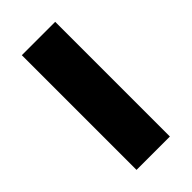

<svg xmlns="http://www.w3.org/2000/svg" viewBox="-180 -600 651 651"><g transform="rotate(-45 145.0 -275.0)"><path d="M225 0V-550H65V0Z"/></g></svg>

Font: Noto Sans Thai Looped SemiCondensed ExtraBold
Style: Regular
Weight: 800
Width: 4
Designer: Sasikarn Vongin, Ben Mitchell
Foundry: The Fontpad Ltd
Version: Version 1.001